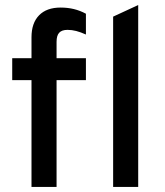

<svg xmlns="http://www.w3.org/2000/svg" viewBox="-20 -742 654 762"><path d="M105 0V-424H28.5V-511H105V-594Q105 -650.5 135 -681.2Q165 -712 220.5 -712Q248.5 -712 273.2 -706Q298 -700 321 -687.5V-605Q300 -614.5 282.5 -619Q265 -623.5 248 -623.5Q225.5 -623.5 215 -612.2Q204.5 -601 204.5 -576V-511H321V-424H204.5V0ZM429 0V-676L528.5 -722V0Z"/></svg>

Font: Overpass Medium
Style: Regular
Weight: 500
Designer: Delve Withrington, Dave Bailey, Thomas Jockin
Foundry: Delve Fonts LLC
Version: Version 4.000